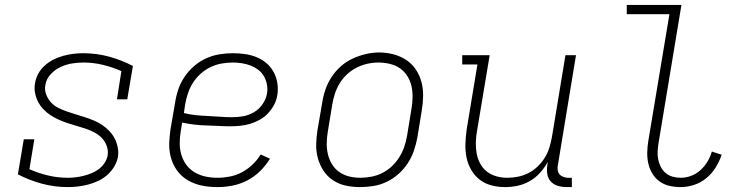

<svg xmlns="http://www.w3.org/2000/svg" viewBox="-20 -755 3040 783"><path d="M257 8Q202 8 150.5 -6Q99 -20 53 -44L77 -187H120L100 -65Q136 -49 175.5 -39.5Q215 -30 256 -30Q273 -30 289 -32Q305 -34 321 -38Q337 -42 353 -48.5Q369 -55 383 -65.5Q397 -76 406.5 -90.5Q416 -105 419 -121Q422 -142 415 -160.5Q408 -179 395 -192.5Q382 -206 365 -215Q348 -224 330 -230Q312 -236 293 -241.5Q274 -247 255.5 -253Q237 -259 219.5 -267Q202 -275 186.5 -285Q171 -295 157.5 -309Q144 -323 135.5 -339.5Q127 -356 123 -375.5Q119 -395 123 -416Q126 -436 136.5 -455Q147 -474 163.5 -488.5Q180 -503 199 -512.5Q218 -522 238.5 -527.5Q259 -533 279 -535.5Q299 -538 319 -538Q374 -538 425 -524Q476 -510 522 -486L499 -350H457L475 -465Q439 -481 400 -490.5Q361 -500 320 -500Q296 -500 272.5 -496Q249 -492 226.5 -481.5Q204 -471 186.5 -452Q169 -433 165 -409Q161 -389 168 -370.5Q175 -352 187.5 -338Q200 -324 217 -315.5Q234 -307 252.5 -300.5Q271 -294 289.5 -288.5Q308 -283 326.5 -277Q345 -271 363 -263.5Q381 -256 396.5 -245.5Q412 -235 425.5 -221Q439 -207 447.5 -190.5Q456 -174 460 -154.5Q464 -135 461 -115Q457 -94 445.5 -75Q434 -56 417.5 -41.5Q401 -27 381 -17.5Q361 -8 340 -2.5Q319 3 298 5.5Q277 8 257 8Z M867 8Q844 8 821 5Q798 2 777 -5.5Q756 -13 738 -25Q720 -37 706.5 -54Q693 -71 684.5 -91Q676 -111 672.5 -133.5Q669 -156 670.5 -179.5Q672 -203 675 -226L694 -336Q698 -363 707 -390Q716 -417 732.5 -441.5Q749 -466 771.5 -485.5Q794 -505 820.5 -517Q847 -529 875 -533.5Q903 -538 930 -538Q955 -538 979.5 -534.5Q1004 -531 1026 -522Q1048 -513 1066 -498Q1084 -483 1095.5 -462Q1107 -441 1111 -416.5Q1115 -392 1111 -368Q1108 -347 1098 -328Q1088 -309 1073 -293Q1058 -277 1039 -266.5Q1020 -256 1000 -250Q980 -244 959.5 -242Q939 -240 919 -240Q894 -240 869 -241.5Q844 -243 819.5 -243.5Q795 -244 771 -247Q747 -250 723 -255L717 -219Q713 -195 713 -170Q713 -145 720 -122.5Q727 -100 741 -81.5Q755 -63 775 -51.5Q795 -40 818.5 -35Q842 -30 867 -30Q892 -30 917.5 -35Q943 -40 966.5 -52.5Q990 -65 1009.5 -83.5Q1029 -102 1043 -125L1081 -108Q1064 -80 1040.5 -57Q1017 -34 988 -19Q959 -4 928 2Q897 8 867 8ZM926 -277Q949 -277 972 -281Q995 -285 1016 -297.5Q1037 -310 1051 -330.5Q1065 -351 1069 -374Q1072 -392 1068.5 -410.5Q1065 -429 1056 -444.5Q1047 -460 1033 -470.5Q1019 -481 1002.5 -487.5Q986 -494 967 -497Q948 -500 930 -500Q907 -500 884 -496Q861 -492 839 -481.5Q817 -471 798.5 -454.5Q780 -438 767 -417.5Q754 -397 746.5 -374.5Q739 -352 735 -329L730 -294Q753 -288 777.5 -285.5Q802 -283 827 -282Q852 -281 876.5 -279Q901 -277 926 -277Z M1448 8Q1419 8 1390.5 2Q1362 -4 1338.5 -19.5Q1315 -35 1299.5 -58.5Q1284 -82 1276.5 -109Q1269 -136 1269.5 -166Q1270 -196 1275 -226L1294 -336Q1298 -363 1307 -389.5Q1316 -416 1332 -440.5Q1348 -465 1370 -484.5Q1392 -504 1418 -516Q1444 -528 1471.5 -534.5Q1499 -541 1527 -541Q1556 -541 1584.5 -533.5Q1613 -526 1636.5 -510.5Q1660 -495 1675.5 -472Q1691 -449 1698.5 -421.5Q1706 -394 1705.5 -364Q1705 -334 1700 -304L1682 -194Q1677 -167 1668 -140.5Q1659 -114 1643 -89.5Q1627 -65 1605 -45.5Q1583 -26 1557 -13.5Q1531 -1 1503 3.5Q1475 8 1448 8ZM1449 -30Q1472 -30 1495 -34.5Q1518 -39 1539 -49.5Q1560 -60 1578 -77Q1596 -94 1608.5 -114Q1621 -134 1628.5 -156Q1636 -178 1640 -201L1658 -311Q1662 -334 1662.5 -358Q1663 -382 1658 -404Q1653 -426 1641 -445Q1629 -464 1611 -476.5Q1593 -489 1570 -494.5Q1547 -500 1523 -500Q1501 -500 1478.5 -495Q1456 -490 1435 -479.5Q1414 -469 1396 -452.5Q1378 -436 1365.5 -415.5Q1353 -395 1346 -373.5Q1339 -352 1335 -329L1317 -219Q1313 -196 1312.5 -172.5Q1312 -149 1317 -127Q1322 -105 1333.5 -86Q1345 -67 1363 -54Q1381 -41 1403.5 -35.5Q1426 -30 1449 -30Z M2040 8Q2012 8 1984.5 1Q1957 -6 1936 -22.5Q1915 -39 1901.5 -62.5Q1888 -86 1882.5 -113Q1877 -140 1878 -168.5Q1879 -197 1883 -226L1927 -492H1865V-530H1977L1925 -219Q1921 -196 1920.5 -173Q1920 -150 1924 -128.5Q1928 -107 1938.5 -87.5Q1949 -68 1966 -55Q1983 -42 2004.5 -36Q2026 -30 2049 -30Q2071 -30 2093 -34.5Q2115 -39 2135.5 -49.5Q2156 -60 2173 -76.5Q2190 -93 2202 -112.5Q2214 -132 2220.5 -153.5Q2227 -175 2231 -197L2286 -530H2329L2255 -81Q2253 -71 2254.5 -61Q2256 -51 2262 -44Q2268 -37 2277.5 -33.5Q2287 -30 2297 -30H2312V8H2291Q2273 8 2255.5 3Q2238 -2 2226.5 -14.5Q2215 -27 2212 -45Q2209 -63 2212 -81L2214 -95Q2201 -71 2182.5 -50.5Q2164 -30 2140.5 -16.5Q2117 -3 2091 2.5Q2065 8 2040 8Z M2756 8Q2733 8 2710.5 3Q2688 -2 2670 -15Q2652 -28 2640.5 -47Q2629 -66 2624 -88Q2619 -110 2619.5 -133.5Q2620 -157 2624 -181L2710 -697H2536V-735H2759L2666 -174Q2663 -157 2662 -139.5Q2661 -122 2664 -106Q2667 -90 2674.5 -75Q2682 -60 2694.5 -49.5Q2707 -39 2723 -34.5Q2739 -30 2756 -30Q2778 -30 2799 -38Q2820 -46 2837 -61.5Q2854 -77 2865.5 -96.5Q2877 -116 2883 -137L2923 -124Q2914 -97 2898.5 -72Q2883 -47 2860.5 -28.5Q2838 -10 2810.5 -1Q2783 8 2756 8Z"/></svg>

Font: Iosevka Slab XLtEx
Style: Italic
Weight: 200
Width: 7
Italic angle: -9°
Monospace: yes
Designer: Belleve Invis
Foundry: Belleve Invis
Version: Version 11.1.0; ttfautohint (v1.8.3)